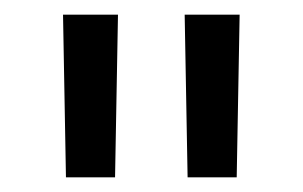

<svg xmlns="http://www.w3.org/2000/svg" viewBox="-20 -712 413 262"><path d="M303 -470H236L232 -692H307ZM137 -470H70L66 -692H141Z"/></svg>

Font: Titillium Web
Style: Regular
Weight: 400
Version: Version 1.001;PS 57.000;hotconv 1.0.70;makeotf.lib2.5.55311